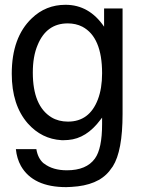

<svg xmlns="http://www.w3.org/2000/svg" viewBox="-20 -559 596 797"><path d="M412.1 -523.9H488.8V-85.9Q488.8 67.9 448.2 131.8L434.1 150.9Q386.2 210.9 276.9 216.8Q266.1 217.8 254.9 217.8Q117.2 217.8 66.9 129.9Q49.8 99.1 45.9 60.1H130.9Q137.2 98.1 160.2 118.2L163.1 120.1Q199.2 147.9 257.8 147.9Q338.9 147.9 374 99.1Q403.8 58.1 403.8 -43.9V-70.8L397 -62Q338.9 16.1 263.2 22Q253.9 22.9 245.1 22.9H235.8Q152.8 18.1 95.2 -46.9Q28.8 -123 28.8 -252.9Q28.8 -403.8 111.8 -482.9Q169.9 -539.1 252 -539.1Q350.1 -539.1 412.1 -448.2ZM261.2 -461.9Q172.9 -461.9 136.2 -372.1Q116.2 -325.2 116.2 -257.8Q116.2 -119.1 193.8 -71.8Q223.1 -54.2 262.2 -54.2Q351.1 -54.2 386.2 -146Q403.8 -191.9 403.8 -254.9Q403.8 -404.8 321.8 -448.2Q294.9 -461.9 261.2 -461.9Z"/></svg>

Font: SolaimanLipiNormal
Style: Normal
Weight: 400
Designer: Solaiman Karim
Version: Version 1.6.1 ; ttfautohint (v1.5.65-e2d9)